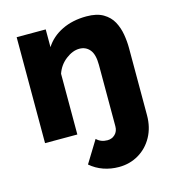

<svg xmlns="http://www.w3.org/2000/svg" viewBox="-109 -626 830 919"><g transform="rotate(-15 305.5 -166.5)"><path d="M368 202Q328 202 292 189.5Q256 177 227 152L294 43Q315 64 348 64Q370 64 385.5 49Q401 34 401 9V-295Q401 -347 381.5 -370.5Q362 -394 330 -394Q297 -394 263 -368Q229 -342 215 -301V0H55V-525H199V-437Q228 -483 281 -509Q334 -535 403 -535Q454 -535 485.5 -516.5Q517 -498 533 -468.5Q549 -439 555 -404Q561 -369 561 -336V-3Q561 57 535.5 103.5Q510 150 466 176Q422 202 368 202Z"/></g></svg>

Font: Raleway ExtraBold
Style: Regular
Weight: 800
Designer: Matt McInerney, Pablo Impallari, Rodrigo Fuenzalida
Foundry: Matt McInerney, Pablo Impallari, Rodrigo Fuenzalida
Version: Version 4.026